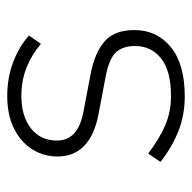

<svg xmlns="http://www.w3.org/2000/svg" viewBox="-20 -500 530 530"><g transform="rotate(-90 245.0 -235.0)"><path d="M244 10Q192 10 148 -7.5Q104 -25 63 -57L86 -91Q127 -60 164 -44Q201 -28 245 -28Q315 -28 349 -55.5Q383 -83 383 -127Q383 -162 364.5 -181Q346 -200 295 -209L195 -228Q137 -239 107.5 -267.5Q78 -296 78 -341Q78 -379 97.5 -410.5Q117 -442 154.5 -461Q192 -480 245 -480Q296 -480 339 -463.5Q382 -447 412 -420L389 -387Q360 -412 324 -426.5Q288 -441 246 -441Q189 -441 155.5 -414.5Q122 -388 122 -343Q122 -314 141.5 -295.5Q161 -277 205 -269L305 -250Q363 -239 395 -212Q427 -185 427 -129Q427 -67 380 -28.5Q333 10 244 10Z"/></g></svg>

Font: Gantari ExtraLight
Style: Regular
Weight: 250
Designer: Anugrah Pasau
Foundry: Lafontype
Version: Version 1.000